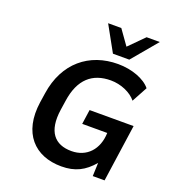

<svg xmlns="http://www.w3.org/2000/svg" viewBox="-166 -1086 1129 1229"><g transform="rotate(20 398.0 -471.0)"><path d="M601.1 0H681.6L737.3 -390.1H437.5L423.3 -291H593.8C590.3 -178.2 522 -103.5 417 -103.5C303.7 -103.5 240.7 -173.3 263.2 -328.1L272.9 -392.6C294.9 -547.4 377 -615.2 501.5 -615.2C569.8 -615.2 639.6 -585.4 675.3 -540.5L732.4 -646C692.9 -695.8 604.5 -729.5 508.8 -729.5C314.5 -729.5 164.6 -610.8 132.8 -392.6L123 -328.1C91.3 -109.9 208 10.7 389.6 10.7C483.4 10.7 545.4 -21.5 604.5 -90.8ZM565.9 -780.3 710.9 -953.1H621.1L520.5 -852.1L448.7 -953.1H358.9L454.6 -780.3Z"/></g></svg>

Font: Winston SemiBold
Style: Italic
Weight: 600
Italic angle: -8.13011°
Designer: Vernon Adams, Kim Jin-seong, David Berlow, Cristiano Sobral
Foundry: The Winston Project Authors
Version: Version 3.004